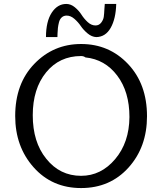

<svg xmlns="http://www.w3.org/2000/svg" viewBox="-20 -935 825 973"><path d="M57 -347Q57 -511 154 -611.5Q251 -712 391 -712Q533 -712 629 -610.5Q725 -509 725 -346Q725 -190 631.5 -86Q538 18 391 18Q244 18 150.5 -87Q57 -192 57 -347ZM146 -351Q146 -215 214 -131Q283 -44 391 -44Q492 -44 563.5 -128.5Q635 -213 636 -342Q636 -470 574 -552Q512 -634 413 -644Q404 -651 391 -651Q281 -651 213.5 -568Q146 -485 146 -351ZM213 -747Q213 -826 242 -870.5Q271 -915 316 -915Q339 -915 359.5 -898Q380 -881 393 -860.5Q406 -840 424.5 -823Q443 -806 464 -806Q482 -806 493 -820.5Q504 -835 506 -850.5Q508 -866 509 -888.5Q510 -911 511 -915H569Q567 -840 541 -794Q515 -748 468 -747Q445 -748 424 -765.5Q403 -783 389.5 -803Q376 -823 357 -839.5Q338 -856 318 -856Q303 -856 293 -847Q283 -838 279 -822.5Q275 -807 273.5 -793.5Q272 -780 271.5 -764.5Q271 -749 271 -747Z"/></svg>

Font: Coval
Style: Light
Weight: 300
Foundry: Context Ltd
Version: Version 001.000